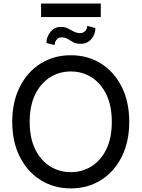

<svg xmlns="http://www.w3.org/2000/svg" viewBox="-20 -1049 796 1080"><path d="M378.4 10.7Q283.2 10.7 208.7 -35.9Q134.3 -82.5 91.6 -166.7Q48.8 -251 48.8 -363.3Q48.8 -476.6 91.6 -560.8Q134.3 -645 208.7 -691.7Q283.2 -738.3 378.4 -738.3Q473.6 -738.3 547.9 -691.7Q622.1 -645 664.6 -560.8Q707 -476.6 707 -363.3Q707 -251 664.6 -166.7Q622.1 -82.5 547.9 -35.9Q473.6 10.7 378.4 10.7ZM378.4 -80.6Q442.4 -80.6 494.6 -113.3Q546.9 -146 577.9 -209Q608.9 -272 608.9 -363.3Q608.9 -455.1 577.9 -518.3Q546.9 -581.5 494.6 -614.3Q442.4 -647 378.4 -647Q314 -647 261.7 -614.3Q209.5 -581.5 178.2 -518.3Q147 -455.1 147 -363.3Q147 -272 178.2 -209Q209.5 -146 261.7 -113.3Q314 -80.6 378.4 -80.6ZM470.7 -903.8 516.6 -891.1Q516.6 -856 493.4 -829.1Q470.2 -802.2 433.6 -802.7Q407.7 -802.7 391.4 -811.8Q375 -820.8 360.6 -829.8Q346.2 -838.9 324.7 -838.9Q309.1 -838.4 298.1 -825.4Q287.1 -812.5 287.6 -795.4L241.2 -807.1Q241.2 -842.3 264.2 -870.1Q287.1 -897.9 322.3 -897.5Q344.2 -897.9 361.3 -889.2Q378.4 -880.4 395 -871.6Q411.6 -862.8 431.6 -862.8Q447.8 -862.8 459.2 -874.5Q470.7 -886.2 470.7 -903.8ZM546.9 -1029.3V-953.1H210.9V-1029.3Z"/></svg>

Font: Inter Cardless Tabular
Style: Regular
Weight: 400
Designer: Rasmus Andersson
Foundry: rsms
Version: Version 4.000;git-4fc901f